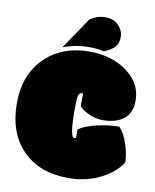

<svg xmlns="http://www.w3.org/2000/svg" viewBox="-92 -903 798 986"><g transform="rotate(10 307.0 -410.0)"><path d="M327.1 -194.3Q303.7 -194.3 303.7 -334.5Q303.7 -393.1 306.9 -406.2Q310.1 -419.4 314.2 -423.6Q318.4 -427.7 325.7 -427.7H329.1Q331.5 -427.7 332.5 -427.2Q331.1 -404.3 331.1 -364.3Q338.4 -347.7 377 -328.9Q415.5 -310.1 453.6 -310.1Q522.9 -310.1 563.5 -341.6Q604 -373 604 -439Q604 -526.4 525.4 -585.9Q446.8 -645.5 323.7 -645.5Q260.7 -645.5 203.6 -625.2Q146.5 -605 103.5 -564.9Q5.9 -475.6 5.9 -319.1Q5.9 -162.6 95.2 -74.2Q181.6 13.2 332 13.2Q437 13.2 518.1 -34.7Q550.8 -53.7 574 -76.2Q597.2 -98.6 606.9 -118.2Q606 -160.6 588.6 -213.1Q571.3 -265.6 545.4 -292Q488.8 -292 429 -277.8Q369.1 -263.7 335.9 -241.2V-196.8Q332 -194.3 327.1 -194.3ZM325.2 -667.5Q362.8 -667.5 398.9 -659.2Q433.6 -672.9 452.9 -692.1Q472.2 -711.4 472.2 -745.6Q472.2 -779.8 446.5 -806.4Q420.9 -833 377.7 -833Q334.5 -833 296.9 -806.6L186 -642.6Q251 -667.5 325.2 -667.5Z"/></g></svg>

Font: Friends & Family
Style: Regular
Weight: 400
Designer: Sarang Kulkarni, Maithili Shingre, Noopur Datye
Foundry: Ek Type
Version: Version 1.000;hotconv 1.0.117;makeotfexe 2.5.65602